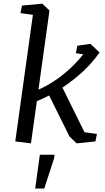

<svg xmlns="http://www.w3.org/2000/svg" viewBox="-20 -783 582 1063"><path d="M508.3 0 404.3 10.7 364.7 -27.3 252 -254.4Q213.4 -234.4 184.1 -223.1L151.4 10.7L64.5 0L162.1 -700.7L93.3 -710.4L101.6 -752L214.4 -762.7L253.9 -724.6L192.9 -286.6Q299.8 -334 391.6 -426.3Q418.9 -454.1 440.9 -482.4L399.9 -488.3L408.2 -529.8L480.5 -540.5L531.2 -492.7Q458 -386.7 325.7 -297.9L447.8 -50.8L516.6 -41.5ZM200.7 73.7H281.7L279.3 94.2L225.1 260.7H174.8Z"/></svg>

Font: NoticiaText-Italic
Style: Italic
Weight: 400
Italic angle: -8°
Designer: JM Sole
Foundry: JM Sole
Version: Version 1.003